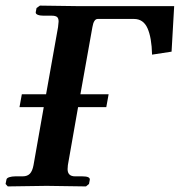

<svg xmlns="http://www.w3.org/2000/svg" viewBox="-22 -668 644 688"><path d="M259.8 -646H602.1L592.8 -482.9L522.9 -472.2Q521.5 -533.2 506.6 -566.7Q491.7 -600.1 458 -600.1H328.1Q314 -600.1 309.1 -570.8L266.1 -330.1H367.2L358.9 -284.2H257.8L221.2 -76.2Q221.2 -73.7 220.7 -68.8Q220.2 -64 220.2 -62Q220.2 -36.1 247.1 -36.1H272.9Q301.3 -36.1 299.8 -23.9L296.9 -8.8L286.1 0Q181.2 -2 145 -2L5.9 0L-2 -8.8L1 -23.9Q1.5 -29.8 11 -33Q20.5 -36.1 33.2 -36.1H59.1Q76.2 -36.1 85.2 -45.7Q94.2 -55.2 98.1 -76.2L134.8 -284.2H47.9L56.2 -330.1H143.1L186 -570.8Q188 -588.4 188 -590.8Q188 -602.5 182.4 -607.2Q176.8 -611.8 163.1 -611.8H133.8Q121.1 -611.8 113.3 -615Q105.5 -618.2 106 -624L108.9 -639.2L121.1 -647.9Q247.6 -646 259.8 -646Z"/></svg>

Font: Linux Libertine G
Style: Bold Italic
Weight: 700
Italic angle: -11.5°
Designer: Philipp H. Poll
Foundry: Philipp H. Poll
Version: Version 4.1.0